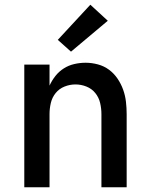

<svg xmlns="http://www.w3.org/2000/svg" viewBox="-20 -794 640 814"><path d="M83 0V-520H190V-431Q200 -453 215 -472Q230 -491 250.5 -504Q271 -517 295 -522.5Q319 -528 343 -528Q369 -528 395 -521Q421 -514 442 -498.5Q463 -483 478 -461Q493 -439 502 -414Q511 -389 514 -362.5Q517 -336 517 -310V0H410V-310Q410 -334 404.5 -357.5Q399 -381 384 -399.5Q369 -418 346.5 -427Q324 -436 300 -436Q276 -436 253.5 -427Q231 -418 216 -399.5Q201 -381 195.5 -357.5Q190 -334 190 -310V0ZM281 -575 225 -625 363 -774 437 -706Z"/></svg>

Font: Zed Mono Semibold Extended
Style: Regular
Weight: 600
Width: 7
Monospace: yes
Designer: Belleve Invis
Foundry: Belleve Invis
Version: Version 1.0.0; ttfautohint (v1.8.4)